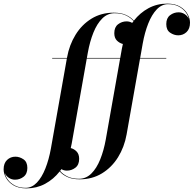

<svg xmlns="http://www.w3.org/2000/svg" viewBox="-229 -780 1069 1060"><path d="M59 -460H140.6L141 -462Q153.5 -532 188.2 -588.2Q222.9 -644.4 276.4 -677.2Q330 -710 399 -710Q439.6 -710 466.9 -697.3Q494.2 -684.6 510 -665.9Q543.8 -709.2 590.6 -734.6Q637.5 -760 694 -760Q737.5 -760 765.4 -743.3Q793.2 -726.6 806.6 -702.3Q820 -678 820 -655Q820 -621.2 801 -603.1Q782 -585 755 -585Q731.8 -585 710.4 -599.5Q689 -614 689 -647Q689 -680 709.9 -696Q730.8 -712 757 -712Q775.8 -712 791.4 -701.5Q807 -691 813 -676Q810 -693.5 796.1 -712.3Q782.2 -731.1 757.9 -744.1Q733.5 -757 699 -757Q664 -757 636.5 -728.2Q609 -699.4 589.5 -650.2Q570 -601 559 -540L544.9 -460H689V-457H544.2L470 -38Q457.5 32 422.6 88.2Q387.6 144.4 333.8 177.2Q280 210 211 210Q170.8 210 143.5 197.5Q116.2 185 100.5 166.5Q66.8 209.6 20.1 234.8Q-26.6 260 -83 260Q-126.5 260 -154.4 243.3Q-182.2 226.6 -195.6 202.3Q-209 178 -209 155Q-209 121.2 -190 103.1Q-171 85 -144 85Q-120.8 85 -99.4 99.5Q-78 114 -78 147Q-78 180 -98.9 196Q-119.8 212 -146 212Q-164.8 212 -180.4 201.5Q-196 191 -202 176Q-199 193.5 -185.1 212.3Q-171.2 231.1 -146.9 244.1Q-122.5 257 -88 257Q-53 257 -25.5 228.2Q2 199.4 21.5 150.2Q41 101 52 40L140.1 -457H59ZM256 -490 250.6 -460H434.8L444 -512Q446.2 -524.8 449.4 -537.2Q430.6 -541.8 416.3 -556.2Q402 -570.6 402 -597Q402 -630 422.9 -646Q443.8 -662 470 -662Q486.2 -662 500.9 -653.6Q504.5 -658.6 508.1 -663.5Q493.8 -681.1 467.9 -694.1Q442 -707 404 -707Q365 -707 335.8 -678.2Q306.6 -649.4 286.8 -600.2Q267 -551 256 -490ZM140 162Q124 162 109.9 153.9Q106.5 158.8 102.9 163.5Q117.2 181.1 143.1 194.1Q169 207 207 207Q246 207 275.2 178.2Q304.4 149.4 324.2 100.2Q344 51 355 -10L434.2 -457H250.1L167 12Q164.8 24.9 161.6 37.4Q180 42.1 194 56.5Q208 70.9 208 97Q208 130 187.1 146Q166.2 162 140 162Z"/></svg>

Font: Bodoni* 72 Medium
Style: Italic
Weight: 500
Italic angle: -13°
Version: Version 1.002; ttfautohint (v0.97) -l 8 -r 50 -G 200 -x 14 -